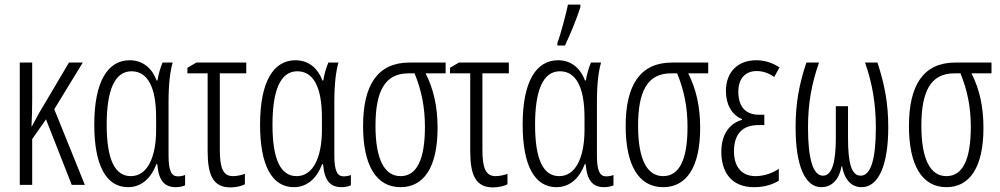

<svg xmlns="http://www.w3.org/2000/svg" viewBox="-20 -804 4350 835"><path d="M340 -532H280L148 -309C138 -291 129 -274 119 -255H117C119 -292 120 -331 120 -369V-532H66V0H120V-199L180 -285L292 0H349L216 -329Z M537 10C600 10 640 -36 660 -90H664C670 -18 695 10 745 10C761 10 777 6 785 2V-43C776 -39 763 -37 753 -37C726 -37 713 -61 713 -128V-358C713 -441 720 -494 731 -532H687C677 -508 669 -481 665 -454H661C640 -510 599 -542 544 -542C450 -542 390 -452 390 -262C390 -84 442 10 537 10ZM549 -38C480 -38 444 -109 444 -262C444 -410 478 -494 552 -494C622 -494 659 -425 659 -293V-239C659 -124 623 -38 549 -38Z M1051 -532H834L795 -509V-485H883V-147C883 -42 907 11 982 11C1005 11 1033 5 1045 -3V-48C1029 -42 1009 -38 993 -38C951 -38 936 -72 936 -152V-485H1051Z M1258 10C1321 10 1361 -36 1381 -90H1385C1391 -18 1416 10 1466 10C1482 10 1498 6 1506 2V-43C1497 -39 1484 -37 1474 -37C1447 -37 1434 -61 1434 -128V-358C1434 -441 1441 -494 1452 -532H1408C1398 -508 1390 -481 1386 -454H1382C1361 -510 1320 -542 1265 -542C1171 -542 1111 -452 1111 -262C1111 -84 1163 10 1258 10ZM1270 -38C1201 -38 1165 -109 1165 -262C1165 -410 1199 -494 1273 -494C1343 -494 1380 -425 1380 -293V-239C1380 -124 1344 -38 1270 -38Z M1883 -248C1883 -342 1865 -418 1831 -485H1918V-532H1761C1622 -532 1559 -434 1559 -256C1559 -85 1616 10 1722 10C1823 10 1883 -76 1883 -248ZM1613 -257C1613 -406 1653 -485 1756 -485H1783C1813 -411 1828 -339 1828 -252C1828 -111 1793 -38 1722 -38C1652 -38 1613 -111 1613 -257Z M2193 -532H1976L1937 -509V-485H2025V-147C2025 -42 2049 11 2124 11C2147 11 2175 5 2187 -3V-48C2171 -42 2151 -38 2135 -38C2093 -38 2078 -72 2078 -152V-485H2193Z M2404 -606H2437C2460 -654 2488 -722 2504 -773V-784H2450C2443 -748 2417 -650 2404 -617ZM2400 10C2463 10 2503 -36 2523 -90H2527C2533 -18 2558 10 2608 10C2624 10 2640 6 2648 2V-43C2639 -39 2626 -37 2616 -37C2589 -37 2576 -61 2576 -128V-358C2576 -441 2583 -494 2594 -532H2550C2540 -508 2532 -481 2528 -454H2524C2503 -510 2462 -542 2407 -542C2313 -542 2253 -452 2253 -262C2253 -84 2305 10 2400 10ZM2412 -38C2343 -38 2307 -109 2307 -262C2307 -410 2341 -494 2415 -494C2485 -494 2522 -425 2522 -293V-239C2522 -124 2486 -38 2412 -38Z M3025 -248C3025 -342 3007 -418 2973 -485H3060V-532H2903C2764 -532 2701 -434 2701 -256C2701 -85 2758 10 2864 10C2965 10 3025 -76 3025 -248ZM2755 -257C2755 -406 2795 -485 2898 -485H2925C2955 -411 2970 -339 2970 -252C2970 -111 2935 -38 2864 -38C2794 -38 2755 -111 2755 -257Z M3304 -305H3281C3220 -305 3191 -343 3191 -405C3191 -461 3220 -495 3271 -495C3299 -495 3326 -485 3347 -469L3370 -511C3339 -531 3306 -542 3269 -542C3190 -542 3137 -492 3137 -408C3137 -351 3161 -305 3207 -286V-283C3152 -267 3117 -219 3117 -144C3117 -54 3162 10 3259 10C3307 10 3340 -2 3367 -18V-70C3343 -53 3305 -38 3266 -38C3206 -38 3172 -78 3172 -146C3172 -221 3209 -260 3278 -260H3304Z M3796 -532H3742C3774 -441 3789 -352 3789 -249C3789 -114 3768 -40 3723 -40C3683 -40 3668 -94 3668 -204V-342H3615V-204C3615 -97 3598 -40 3559 -40C3515 -40 3494 -116 3494 -249C3494 -356 3510 -441 3542 -532H3487C3456 -439 3440 -358 3440 -250C3440 -83 3481 10 3552 10C3599 10 3630 -25 3640 -81H3642C3652 -25 3681 10 3727 10C3803 10 3843 -91 3843 -250C3843 -356 3827 -437 3796 -532Z M4257 -248C4257 -342 4239 -418 4205 -485H4292V-532H4135C3996 -532 3933 -434 3933 -256C3933 -85 3990 10 4096 10C4197 10 4257 -76 4257 -248ZM3987 -257C3987 -406 4027 -485 4130 -485H4157C4187 -411 4202 -339 4202 -252C4202 -111 4167 -38 4096 -38C4026 -38 3987 -111 3987 -257Z"/></svg>

Font: Noto Sans Display Condensed Light
Style: Regular
Weight: 300
Width: 3
Designer: Monotype Design Team
Foundry: Monotype Imaging Inc.
Version: Version 1.900